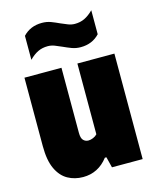

<svg xmlns="http://www.w3.org/2000/svg" viewBox="-119 -875 784 967"><g transform="rotate(-15 272.5 -392.0)"><path d="M194 10Q150 10 114.5 -9.8Q79 -29.5 58 -74Q37 -118.5 37 -193V-550H230V-211Q230 -182.5 240.8 -171.8Q251.5 -161 267 -161Q278.5 -161 291.8 -166.5Q305 -172 313 -181V-550H506V0H346L332 -56H324Q273 10 194 10ZM351 -625Q326.5 -625 304.8 -633.2Q283 -641.5 262.5 -651Q244 -659.5 226.5 -666.2Q209 -673 191 -673Q162.5 -673 140 -662.2Q117.5 -651.5 94 -628V-753Q132 -794 193 -794Q218 -794 239.8 -785.8Q261.5 -777.5 281.5 -768Q300 -760 317.5 -753Q335 -746 353 -746Q381.5 -746 404.2 -757Q427 -768 450 -791V-666Q412 -625 351 -625Z"/></g></svg>

Font: Encode Sans Condensed Black
Style: Regular
Weight: 900
Width: 3
Designer: Multiple Designers
Foundry: Impallari Type
Version: Version 3.000; ttfautohint (v1.8.3) -l 8 -r 50 -G 200 -x 14 